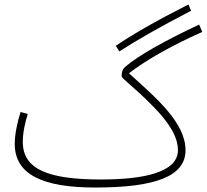

<svg xmlns="http://www.w3.org/2000/svg" viewBox="-20 -818 925 859"><path d="M514 -588C588 -636 689 -694 835 -770L823 -798C675 -723 570 -662 498 -613ZM406 21C675 21 810 -29 810 -146C810 -269 679 -380 557 -490C620 -540 741 -612 885 -675L871 -708C726 -640 602 -572 540 -519C530 -510 524 -498 524 -478C524 -465 567 -442 668 -339C737 -268 776 -206 776 -146C776 -46 621 -15 432 -15C199 -15 82 -59 82 -183C82 -228 93 -271 104 -308L72 -317C58 -273 46 -218 46 -174C46 -36 173 21 406 21Z"/></svg>

Font: Noto Sans Arabic ExtLt
Style: Regular
Weight: 200
Designer: Monotype Design Team, Nadine Chahine, Nizar Qandah and Khaled Hosny
Foundry: Monotype Imaging Inc.
Version: Version 2.012